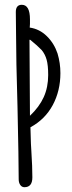

<svg xmlns="http://www.w3.org/2000/svg" viewBox="-20 -776 302 801"><path d="M58 -28Q58 -106 53 -331Q47 -532 47 -633L46 -726Q46 -756 71 -756Q105 -756 105 -695V-676L104 -661Q145 -655 175.5 -625Q206 -595 220 -553Q232 -513 232 -471Q232 -397 200 -337.5Q168 -278 107 -245L109 -177L111 -142Q115 -81 115 -36Q115 5 82 5Q71 5 64.5 -4.5Q58 -14 58 -28ZM181 -463Q181 -504 174.5 -527Q168 -550 154 -567Q137 -585 106 -610H103L104 -452L105 -293Q144 -330 162.5 -371Q181 -412 181 -463Z"/></svg>

Font: Amatic SC
Style: Bold
Weight: 700
Designer: Multiple Designers
Foundry: Vernon Adams
Version: Version 2.505